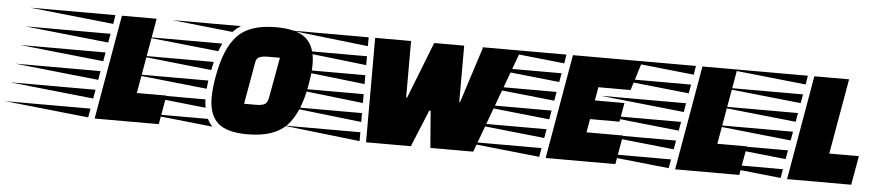

<svg xmlns="http://www.w3.org/2000/svg" viewBox="-290 -748 4403 969"><g transform="rotate(5 1911.0 -263.5)"><path d="M529 0H204L296 -529H472L405 -147H555ZM171 -3 -253 -48H179ZM205 -196 -219 -241H213ZM222 -292 -202 -337H230ZM239 -388 -185 -433H247ZM256 -484 -168 -529H263ZM188 -100 -236 -145H196Z M1076 -539Q1184 -539 1230 -497.5Q1276 -456 1276 -368Q1276 -325 1265 -264Q1240 -120 1177 -54Q1114 12 979 12Q873 12 828 -29.5Q783 -71 783 -158Q783 -203 794 -264Q819 -408 881 -473.5Q943 -539 1076 -539ZM1008 -140Q1037 -140 1051.5 -147Q1066 -154 1071 -178L1109 -387H1048Q1020 -387 1004.5 -380Q989 -373 986 -350L949 -140ZM759 -241Q755 -210 754 -199L360 -241ZM778 -337 769 -295 378 -337ZM753 -145Q753 -129 757 -103L364 -145ZM813 -433Q801 -407 796 -393L418 -433ZM774 -48Q786 -24 800 -11L451 -48ZM900 -529Q876 -515 859 -496L552 -529Z M1579 0V-529H1761V-243H1766L1878 -529H2030V-243H2034L2126 -529H2317L2122 0H1905L1890 -187H1883L1806 0ZM1546 -529V-484L1153 -529ZM1546 -433V-388L1153 -433ZM1546 -337V-292L1153 -337ZM1546 -241V-196L1153 -241ZM1546 -145V-100L1153 -145ZM1546 -48V-3L1153 -48Z M2844 -215H2695L2683 -147H2868L2842 0H2489L2581 -529H2933L2886 -379H2723L2711 -311H2861ZM2456 -3 2032 -48H2464ZM2490 -196 2066 -241H2498ZM2507 -292 2083 -337H2515ZM2524 -388 2100 -433H2532ZM2541 -484 2117 -529H2548ZM2473 -100 2049 -145H2481Z M3470 0H3145L3237 -529H3413L3346 -147H3496ZM3112 -3 2688 -48H3120ZM3146 -196 2722 -241H3154ZM3163 -292 2739 -337H3171ZM3180 -388 2756 -433H3188ZM3197 -484 2773 -529H3204ZM3129 -100 2705 -145H3137Z M4037 0H3712L3804 -529H3980L3913 -147H4063ZM3679 -3 3255 -48H3687ZM3713 -196 3289 -241H3721ZM3730 -292 3306 -337H3738ZM3747 -388 3323 -433H3755ZM3764 -484 3340 -529H3771ZM3696 -100 3272 -145H3704Z"/></g></svg>

Font: Faster One
Style: Regular
Weight: 400
Designer: Eduardo Rodriguez Tunni
Foundry: Eduardo Rodriguez Tunni
Version: Version 1.002